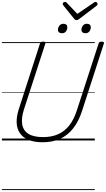

<svg xmlns="http://www.w3.org/2000/svg" viewBox="-20 -1471 1109 2011"><path d="M427 19Q338 19 278.5 -6Q219 -31 188 -77Q157 -123 154.5 -186.5Q152 -250 177 -328L399 -1016Q402 -1026 409 -1030.5Q416 -1035 432 -1035Q446 -1035 452.5 -1030.5Q459 -1026 455 -1015L230 -322Q202 -234 212.5 -169Q223 -104 277 -69.5Q331 -35 431 -35Q521 -35 589.5 -65.5Q658 -96 706.5 -158.5Q755 -221 785 -315L1013 -1016Q1016 -1026 1022.5 -1030.5Q1029 -1035 1045 -1035Q1074 -1035 1068 -1015L840 -311Q805 -201 747.5 -127.5Q690 -54 610.5 -17.5Q531 19 427 19ZM628 -1123Q610 -1123 598.5 -1132Q587 -1141 587 -1159Q587 -1183 602.5 -1202.5Q618 -1222 645 -1222Q663 -1222 674 -1213Q685 -1204 685 -1186Q685 -1162 671 -1142.5Q657 -1123 628 -1123ZM874 -1123Q856 -1123 844.5 -1132Q833 -1141 833 -1159Q833 -1183 848 -1202.5Q863 -1222 891 -1222Q909 -1222 920 -1213Q931 -1204 931 -1186Q931 -1162 916.5 -1142.5Q902 -1123 874 -1123ZM980 -1451Q988 -1451 995 -1444Q1002 -1437 1002 -1430Q1002 -1424 1000 -1420.5Q998 -1417 993 -1412L811 -1273Q801 -1267 794.5 -1263.5Q788 -1260 780 -1260Q773 -1260 767.5 -1264Q762 -1268 756 -1275L643 -1415Q640 -1420 638.5 -1424Q637 -1428 637 -1431Q637 -1441 646 -1446Q655 -1451 662 -1451Q669 -1451 672.5 -1448.5Q676 -1446 680 -1441L790 -1326L958 -1440Q966 -1446 970 -1448.5Q974 -1451 980 -1451ZM0 510H973V520H0ZM0 -20H973V0H0ZM0 -505H973V-500H0ZM0 -1030H973V-1020H0Z"/></svg>

Font: Playwrite CO Guides
Style: Regular
Weight: 400
Designer: Veronika Burian, José Scaglione
Foundry: TypeTogether
Version: Version 1.003